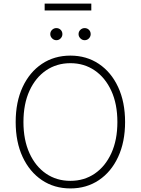

<svg xmlns="http://www.w3.org/2000/svg" viewBox="-20 -1050 792 1080"><path d="M683.6 -363.6Q683.6 -251.4 644.5 -167.3Q605.5 -83.1 536 -36.6Q466.6 9.9 376.1 9.9Q285.2 9.9 215.7 -36.8Q146.3 -83.5 107.2 -167.4Q68.2 -251.4 68.2 -363.6Q68.2 -476.2 107.2 -560.2Q146.3 -644.2 215.7 -690.7Q285.2 -737.2 376.1 -737.2Q466.6 -737.2 536 -690.7Q605.5 -644.2 644.5 -560.2Q683.6 -476.2 683.6 -363.6ZM640.3 -363.6Q640.3 -464.8 606.2 -539.1Q572.1 -613.3 512.6 -653.9Q453.1 -694.6 376.1 -694.6Q299 -694.6 239.3 -654.1Q179.7 -613.6 145.8 -539.4Q111.9 -465.2 111.9 -363.6Q111.9 -263.1 145.6 -188.7Q179.3 -114.3 238.8 -73.5Q298.3 -32.7 376.1 -32.7Q453.1 -32.7 512.8 -73.3Q572.4 -114 606.4 -188.4Q640.3 -262.8 640.3 -363.6ZM296.9 -823.9Q283.4 -823.9 273.1 -834.2Q262.8 -844.5 262.8 -858Q262.8 -872.5 273.1 -882.3Q283.4 -892 296.9 -892Q311.4 -892 321.2 -882.3Q331 -872.5 331 -858Q331 -844.5 321.2 -834.2Q311.4 -823.9 296.9 -823.9ZM456 -823.9Q442.5 -823.9 432.2 -834.2Q421.9 -844.5 421.9 -858Q421.9 -872.5 432.2 -882.3Q442.5 -892 456 -892Q470.5 -892 480.3 -882.3Q490.1 -872.5 490.1 -858Q490.1 -844.5 480.3 -834.2Q470.5 -823.9 456 -823.9ZM493.6 -1029.8V-991.1H231.2V-1029.8Z"/></svg>

Font: Inter Extra Light BETA
Style: Regular
Weight: 200
Designer: Rasmus Andersson
Foundry: rsms
Version: Version 3.011;git-f93a4a705